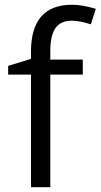

<svg xmlns="http://www.w3.org/2000/svg" viewBox="-20 -785 422 805"><path d="M327.1 -472.2H190.9V0H109.9V-472.2H14.2V-508.8L109.9 -538.1V-567.9Q109.9 -765.1 282.2 -765.1Q324.7 -765.1 381.8 -748L360.8 -683.1Q314 -698.2 280.8 -698.2Q234.9 -698.2 212.9 -667.7Q190.9 -637.2 190.9 -569.8V-535.2H327.1Z"/></svg>

Font: f08482100
Style: Regular
Weight: 400
Foundry: Ascender Corporation
Version: Version 1.10